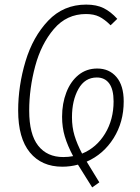

<svg xmlns="http://www.w3.org/2000/svg" viewBox="-20 -714 611 835"><path d="M357 -11 412 79 381 101 354 58 319 2Q286 11 251 11Q161 11 110 -51Q59 -113 59 -233Q59 -341 91 -447.5Q123 -554 189.5 -624Q256 -694 355 -694Q400 -694 431 -678.5Q462 -663 490 -632L461 -604Q435 -630 411.5 -641.5Q388 -653 354 -653Q270 -653 214.5 -588Q159 -523 133 -426Q107 -329 107 -233Q107 -130 146 -80.5Q185 -31 255 -31Q279 -31 298 -35Q274 -80 262 -120Q250 -160 250 -206Q250 -264 268.5 -312Q287 -360 321.5 -388Q356 -416 403 -416Q455 -416 486.5 -379Q518 -342 518 -273Q518 -183 474 -113Q430 -43 357 -11ZM474 -273Q474 -325 455 -351Q436 -377 401 -377Q349 -377 321 -327Q293 -277 293 -204Q293 -161 304 -124.5Q315 -88 337 -46Q400 -72 437 -133Q474 -194 474 -273Z"/></svg>

Font: Fira Sans Extra Condensed ExtraLight
Style: Italic
Weight: 275
Width: 3
Italic angle: -8°
Designer: Carrois Corporate & Edenspiekermann AG
Foundry: Carrois Corporate GbR & Edenspiekermann AG
Version: Version 4.203